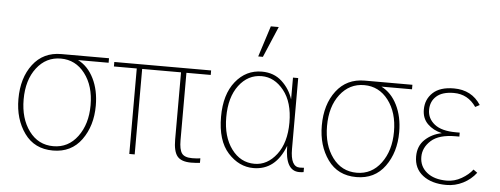

<svg xmlns="http://www.w3.org/2000/svg" viewBox="-50 -888 2705 1038"><g transform="rotate(5 1302.0 -368.5)"><path d="M55.7 -244.1Q55.7 -358.4 111.8 -432.1Q168 -505.9 265.6 -505.9H524.4V-481.4H358.4Q413.1 -454.1 444.3 -391.1Q475.6 -328.1 475.6 -244.1Q475.6 -134.8 420.4 -58.6Q365.2 17.6 265.6 17.6Q165 17.6 110.4 -58.6Q55.7 -134.8 55.7 -244.1ZM84 -244.1Q84 -140.6 133.8 -73.2Q183.6 -5.9 265.6 -5.9Q346.7 -5.9 397 -73.7Q447.3 -141.6 447.3 -244.1Q447.3 -348.6 396.5 -415Q345.7 -481.4 265.6 -481.4Q185.5 -481.4 134.8 -415.5Q84 -349.6 84 -244.1Z M554.7 -463.9V-488.3H1080.1V-463.9H948.2V-98.6Q948.2 -47.9 962.9 -27.3Q977.5 -6.8 1018.6 -6.8Q1043 -6.8 1063.5 -9.8V14.6Q1036.1 17.6 1015.6 17.6Q961.9 17.6 940.4 -8.8Q918.9 -35.2 918.9 -99.6V-463.9H708V0H678.7V-463.9Z M1155.3 -244.1Q1155.3 -365.2 1211.9 -435.5Q1268.6 -505.9 1354.5 -505.9Q1419.9 -505.9 1463.4 -465.8Q1506.8 -425.8 1524.4 -370.1V-488.3H1552.7V-103.5Q1552.7 -6.8 1603.5 -6.8Q1620.1 -6.8 1626 -7.8V15.6Q1618.2 17.6 1602.5 17.6Q1525.4 17.6 1525.4 -118.2Q1473.6 17.6 1353.5 17.6Q1275.4 17.6 1215.3 -48.3Q1155.3 -114.3 1155.3 -244.1ZM1183.6 -244.1Q1183.6 -137.7 1232.4 -71.8Q1281.2 -5.9 1357.4 -5.9Q1426.8 -5.9 1476.6 -70.3Q1526.4 -134.8 1526.4 -244.1Q1526.4 -354.5 1475.6 -418Q1424.8 -481.4 1355.5 -481.4Q1281.2 -481.4 1232.4 -417Q1183.6 -352.5 1183.6 -244.1ZM1327.1 -585.9 1380.9 -753.9H1423.8L1352.5 -585.9Z M1702.1 -244.1Q1702.1 -358.4 1758.3 -432.1Q1814.5 -505.9 1912.1 -505.9H2170.9V-481.4H2004.9Q2059.6 -454.1 2090.8 -391.1Q2122.1 -328.1 2122.1 -244.1Q2122.1 -134.8 2066.9 -58.6Q2011.7 17.6 1912.1 17.6Q1811.5 17.6 1756.8 -58.6Q1702.1 -134.8 1702.1 -244.1ZM1730.5 -244.1Q1730.5 -140.6 1780.3 -73.2Q1830.1 -5.9 1912.1 -5.9Q1993.2 -5.9 2043.5 -73.7Q2093.8 -141.6 2093.8 -244.1Q2093.8 -348.6 2043 -415Q1992.2 -481.4 1912.1 -481.4Q1832 -481.4 1781.2 -415.5Q1730.5 -349.6 1730.5 -244.1Z M2224.6 -122.1Q2224.6 -178.7 2261.2 -213.4Q2297.9 -248 2350.6 -258.8V-259.8Q2304.7 -270.5 2274.4 -300.3Q2244.1 -330.1 2244.1 -377.9Q2244.1 -433.6 2282.7 -469.7Q2321.3 -505.9 2396.5 -505.9Q2493.2 -505.9 2543 -428.7L2519.5 -416Q2474.6 -481.4 2398.4 -481.4Q2335.9 -481.4 2304.2 -453.1Q2272.5 -424.8 2272.5 -378.9Q2272.5 -332 2311 -301.3Q2349.6 -270.5 2427.7 -270.5H2448.2V-249H2427.7Q2337.9 -249 2295.4 -210.9Q2252.9 -172.9 2252.9 -122.1Q2252.9 -70.3 2292.5 -38.1Q2332 -5.9 2400.4 -5.9Q2442.4 -5.9 2480.5 -27.8Q2518.6 -49.8 2540 -78.1L2561.5 -62.5Q2533.2 -25.4 2490.7 -3.9Q2448.2 17.6 2400.4 17.6Q2320.3 17.6 2272.5 -19.5Q2224.6 -56.6 2224.6 -122.1Z"/></g></svg>

Font: Gothic A1 Thin
Style: Regular
Weight: 250
Designer: HanYang I&C Co.,Ltd.
Foundry: HanYang I&C Co.,Ltd.
Version: Version 2.50